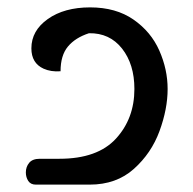

<svg xmlns="http://www.w3.org/2000/svg" viewBox="-20 -500 524 520"><path d="M434 -259Q434 -205 412 -145Q390 -85 342.5 -42.5Q295 0 223 0H77Q63 0 56.5 -10Q50 -20 50 -33Q50 -48 59 -59Q68 -70 88 -70H141Q244 -70 294 -124.5Q344 -179 344 -259Q344 -326 310.5 -368.5Q277 -411 221 -410Q184 -398 164 -374Q144 -350 144 -307Q118 -305 98 -314Q65 -329 65 -369Q65 -417 109.5 -448.5Q154 -480 224 -480Q294 -480 341.5 -447Q389 -414 411.5 -363Q434 -312 434 -259ZM197 -407H195Z"/></svg>

Font: El Messiri
Style: Regular
Weight: 400
Designer: Mohamed Gaber
Foundry: Kief Type Foundry
Version: Version 2.006